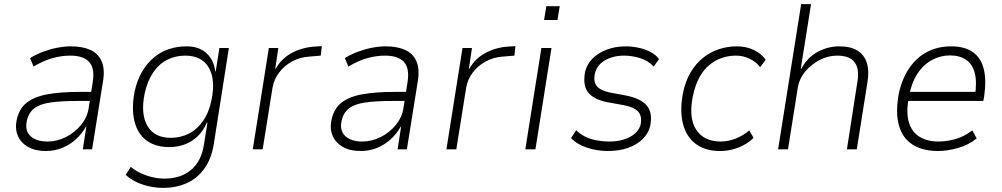

<svg xmlns="http://www.w3.org/2000/svg" viewBox="-20 -725 4863 932"><path d="M202 8Q150 8 115 -12.5Q80 -33 66 -67.5Q52 -102 61 -142Q72 -197 109.5 -226.5Q147 -256 211.5 -267.5Q276 -279 369 -279H434L427 -235H358Q277 -235 225 -227.5Q173 -220 145.5 -198.5Q118 -177 110 -137Q100 -90 128.5 -64Q157 -38 211 -38Q257 -38 300.5 -60Q344 -82 374.5 -120Q405 -158 411 -204L430 -325Q441 -393 413 -424Q385 -455 321 -455Q279 -455 235.5 -443Q192 -431 143 -402L126 -443Q157 -462 191 -474.5Q225 -487 259 -493.5Q293 -500 324 -500Q380 -500 418 -483Q456 -466 473 -428.5Q490 -391 480 -330L427 0H382L399 -110H397Q378 -76 348.5 -49Q319 -22 282 -7Q245 8 202 8Z M771 187Q722 187 673 171Q624 155 590 124L615 85Q637 104 665 116.5Q693 129 722 135.5Q751 142 778 142Q856 142 906.5 100.5Q957 59 970 -23L987 -130H984Q967 -89 938.5 -62.5Q910 -36 875.5 -23.5Q841 -11 802 -11Q733 -11 690 -44Q647 -77 632.5 -137.5Q618 -198 633 -279Q645 -334 668.5 -375Q692 -416 725.5 -444.5Q759 -473 799.5 -486.5Q840 -500 886 -500Q946 -500 982 -467Q1018 -434 1025 -378H1027L1045 -492H1091L1018 -27Q1007 44 973 92Q939 140 887.5 163.5Q836 187 771 187ZM809 -56Q857 -56 897 -76.5Q937 -97 966 -138.5Q995 -180 1007 -241Q1027 -340 993 -397.5Q959 -455 879 -455Q831 -455 791 -434.5Q751 -414 723 -372.5Q695 -331 682 -270Q662 -172 695.5 -114Q729 -56 809 -56Z M1207 0 1285 -492H1331L1316 -391H1318Q1346 -441 1396.5 -468Q1447 -495 1508 -499L1542 -501L1537 -455L1478 -450Q1435 -447 1397.5 -426.5Q1360 -406 1335 -373Q1310 -340 1303 -300L1255 0Z M1730 8Q1678 8 1643 -12.5Q1608 -33 1594 -67.5Q1580 -102 1589 -142Q1600 -197 1637.5 -226.5Q1675 -256 1739.5 -267.5Q1804 -279 1897 -279H1962L1955 -235H1886Q1805 -235 1753 -227.5Q1701 -220 1673.5 -198.5Q1646 -177 1638 -137Q1628 -90 1656.5 -64Q1685 -38 1739 -38Q1785 -38 1828.5 -60Q1872 -82 1902.5 -120Q1933 -158 1939 -204L1958 -325Q1969 -393 1941 -424Q1913 -455 1849 -455Q1807 -455 1763.5 -443Q1720 -431 1671 -402L1654 -443Q1685 -462 1719 -474.5Q1753 -487 1787 -493.5Q1821 -500 1852 -500Q1908 -500 1946 -483Q1984 -466 2001 -428.5Q2018 -391 2008 -330L1955 0H1910L1927 -110H1925Q1906 -76 1876.5 -49Q1847 -22 1810 -7Q1773 8 1730 8Z M2147 0 2225 -492H2271L2256 -391H2258Q2286 -441 2336.5 -468Q2387 -495 2448 -499L2482 -501L2477 -455L2418 -450Q2375 -447 2337.5 -426.5Q2300 -406 2275 -373Q2250 -340 2243 -300L2195 0Z M2621 -628 2632 -695H2697L2686 -628ZM2530 0 2608 -492H2657L2579 0Z M2930 8Q2878 8 2828.5 -8.5Q2779 -25 2752 -55L2777 -93Q2798 -72 2824 -60Q2850 -48 2879.5 -43Q2909 -38 2937 -38Q2997 -38 3039 -61Q3081 -84 3090 -122Q3097 -161 3078.5 -182.5Q3060 -204 3010 -214L2928 -229Q2863 -242 2835.5 -275.5Q2808 -309 2820 -376Q2829 -413 2856 -440.5Q2883 -468 2925 -484Q2967 -500 3018 -500Q3047 -500 3078.5 -493.5Q3110 -487 3137 -473Q3164 -459 3179 -438L3153 -402Q3126 -431 3086.5 -443Q3047 -455 3010 -455Q2955 -455 2915.5 -431.5Q2876 -408 2867 -365Q2860 -328 2877 -307Q2894 -286 2940 -276L3020 -261Q3091 -247 3120 -212Q3149 -177 3136 -113Q3128 -79 3100.5 -51Q3073 -23 3029.5 -7.5Q2986 8 2930 8Z M3475 8Q3404 8 3358 -26Q3312 -60 3295.5 -123Q3279 -186 3295 -272Q3307 -331 3332.5 -374Q3358 -417 3393.5 -445Q3429 -473 3470.5 -486.5Q3512 -500 3556 -500Q3602 -500 3638 -483Q3674 -466 3697 -435L3670 -399Q3649 -426 3617.5 -440.5Q3586 -455 3553 -455Q3516 -455 3483 -443.5Q3450 -432 3422 -408.5Q3394 -385 3374 -347.5Q3354 -310 3343 -257Q3322 -151 3360 -94.5Q3398 -38 3478 -38Q3515 -38 3551.5 -52.5Q3588 -67 3617 -92L3638 -56Q3618 -36 3591.5 -21.5Q3565 -7 3535.5 0.5Q3506 8 3475 8Z M3757 0 3869 -705H3917L3867 -391H3870Q3898 -445 3948 -472.5Q3998 -500 4054 -500Q4109 -500 4142 -479.5Q4175 -459 4187.5 -420.5Q4200 -382 4191 -328L4139 0H4091L4141 -322Q4149 -364 4142 -393.5Q4135 -423 4111 -439Q4087 -455 4044 -455Q3999 -455 3958 -433.5Q3917 -412 3888.5 -377.5Q3860 -343 3853 -302L3805 0Z M4533 8Q4459 8 4410 -23Q4361 -54 4343.5 -116.5Q4326 -179 4343 -271Q4359 -344 4394.5 -395.5Q4430 -447 4481.5 -473.5Q4533 -500 4597 -500Q4663 -500 4702.5 -472Q4742 -444 4755.5 -389.5Q4769 -335 4757 -255L4753 -235H4371L4379 -279H4737L4712 -256Q4723 -325 4712 -369Q4701 -413 4670 -434.5Q4639 -456 4591 -456Q4545 -456 4503.5 -433.5Q4462 -411 4433.5 -367.5Q4405 -324 4393 -261L4390 -244Q4378 -175 4392.5 -129Q4407 -83 4444.5 -60.5Q4482 -38 4536 -38Q4572 -38 4614.5 -49Q4657 -60 4700 -92L4721 -53Q4681 -21 4630 -6.5Q4579 8 4533 8Z"/></svg>

Font: Nunito Sans 7pt SemiCondensed ExtraLight
Style: Italic
Weight: 250
Width: 4
Italic angle: -9°
Designer: Vernon Adams
Foundry: Vernon Adams
Version: Version 3.101;gftools[0.9.27]